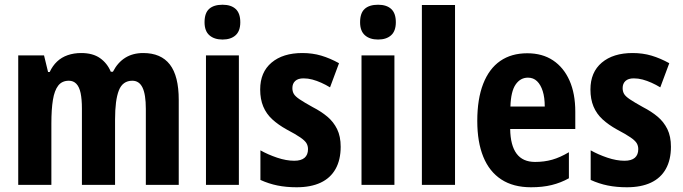

<svg xmlns="http://www.w3.org/2000/svg" viewBox="-20 -781 2883 811"><path d="M585 -557Q660 -557 697.5 -508.5Q735 -460 735 -359V0H596V-321Q596 -382 582 -411Q568 -440 539 -440Q498 -440 482 -399Q466 -358 466 -276V0H326V-322Q326 -362 320.5 -388Q315 -414 302.5 -427Q290 -440 271 -440Q242 -440 226 -419.5Q210 -399 203.5 -359Q197 -319 197 -260V0H57V-547H166L183 -477H190Q202 -503 221 -521Q240 -539 266 -548Q292 -557 323 -557Q372 -557 402.5 -535.5Q433 -514 448 -478H457Q477 -517 509 -537Q541 -557 585 -557Z M989 -547V0H850V-547ZM920 -761Q956 -761 975.5 -743Q995 -725 995 -687Q995 -650 975 -632Q955 -614 920 -614Q885 -614 864.5 -632Q844 -650 844 -687Q844 -726 863.5 -743.5Q883 -761 920 -761Z M1419 -161Q1419 -106 1397.5 -67.5Q1376 -29 1334.5 -9.5Q1293 10 1233 10Q1189 10 1152 2.5Q1115 -5 1080 -21V-146Q1112 -128 1150.5 -115Q1189 -102 1223 -102Q1252 -102 1266.5 -114.5Q1281 -127 1281 -151Q1281 -165 1274.5 -176Q1268 -187 1248.5 -200.5Q1229 -214 1191 -234Q1155 -254 1130 -277Q1105 -300 1092 -331Q1079 -362 1079 -403Q1079 -476 1127 -516.5Q1175 -557 1257 -557Q1300 -557 1337 -546Q1374 -535 1412 -514L1374 -412Q1356 -423 1337 -431.5Q1318 -440 1299.5 -445Q1281 -450 1262 -450Q1239 -450 1227 -439Q1215 -428 1215 -409Q1215 -395 1221 -384.5Q1227 -374 1245.5 -361.5Q1264 -349 1300 -329Q1337 -310 1363 -288Q1389 -266 1404 -235.5Q1419 -205 1419 -161Z M1646 -547V0H1507V-547ZM1577 -761Q1613 -761 1632.5 -743Q1652 -725 1652 -687Q1652 -650 1632 -632Q1612 -614 1577 -614Q1542 -614 1521.5 -632Q1501 -650 1501 -687Q1501 -726 1520.5 -743.5Q1540 -761 1577 -761Z M1902 0H1762V-760H1902Z M2207 -556Q2271 -556 2316 -526Q2361 -496 2385.5 -441Q2410 -386 2410 -309V-236H2135Q2136 -167 2162 -132Q2188 -97 2240 -97Q2279 -97 2312.5 -106.5Q2346 -116 2383 -138V-28Q2349 -9 2310.5 0.5Q2272 10 2223 10Q2148 10 2097.5 -23Q2047 -56 2021.5 -118.5Q1996 -181 1996 -270Q1996 -363 2021 -427Q2046 -491 2093 -523.5Q2140 -556 2207 -556ZM2210 -453Q2178 -453 2158 -424Q2138 -395 2136 -331H2281Q2281 -369 2272.5 -396Q2264 -423 2248.5 -438Q2233 -453 2210 -453Z M2814 -161Q2814 -106 2792.5 -67.5Q2771 -29 2729.5 -9.5Q2688 10 2628 10Q2584 10 2547 2.5Q2510 -5 2475 -21V-146Q2507 -128 2545.5 -115Q2584 -102 2618 -102Q2647 -102 2661.5 -114.5Q2676 -127 2676 -151Q2676 -165 2669.5 -176Q2663 -187 2643.5 -200.5Q2624 -214 2586 -234Q2550 -254 2525 -277Q2500 -300 2487 -331Q2474 -362 2474 -403Q2474 -476 2522 -516.5Q2570 -557 2652 -557Q2695 -557 2732 -546Q2769 -535 2807 -514L2769 -412Q2751 -423 2732 -431.5Q2713 -440 2694.5 -445Q2676 -450 2657 -450Q2634 -450 2622 -439Q2610 -428 2610 -409Q2610 -395 2616 -384.5Q2622 -374 2640.5 -361.5Q2659 -349 2695 -329Q2732 -310 2758 -288Q2784 -266 2799 -235.5Q2814 -205 2814 -161Z"/></svg>

Font: Noto Sans Display Condensed
Style: Bold
Weight: 700
Width: 3
Designer: Monotype Design Team
Foundry: Monotype Imaging Inc.
Version: Version 2.003